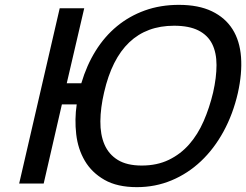

<svg xmlns="http://www.w3.org/2000/svg" viewBox="-20 -756 1014 791"><path d="M960 -373Q940 -286 901 -214.5Q862 -143 808 -92Q754 -41 687 -13Q620 15 544 15Q463 15 410.5 -15Q358 -45 329.5 -93.5Q301 -142 294 -203Q287 -264 296 -326H235L160 0H59L226 -722H327L255 -413H315Q337 -487 374 -546.5Q411 -606 462 -648Q513 -690 577 -713Q641 -736 717 -736Q798 -736 853 -709.5Q908 -683 938 -635.5Q968 -588 973 -521Q978 -454 960 -373ZM858 -375Q872 -437 872 -488Q872 -539 854 -575Q836 -611 797.5 -630.5Q759 -650 697 -650Q472 -650 409 -376Q394 -312 393.5 -256.5Q393 -201 410.5 -160.5Q428 -120 465.5 -97Q503 -74 564 -74Q627 -74 675.5 -97.5Q724 -121 759.5 -161.5Q795 -202 819 -257Q843 -312 858 -375Z"/></svg>

Font: Perun
Style: Italic
Weight: 400
Italic angle: -12°
Foundry: Copyright (c) Stefan Peev, Context Ltd, 2016
Version: Version 1.027